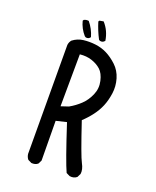

<svg xmlns="http://www.w3.org/2000/svg" viewBox="-148 -897 796 978"><g transform="rotate(20 250.0 -408.0)"><path d="M142.6 -5.9 123 -15.6Q113.3 -27.3 111.3 -43.9L109.4 -633.8Q111.3 -649.4 121.1 -661.1Q146.5 -680.7 177.7 -684.6Q209 -688.5 242.7 -684.6Q276.4 -680.7 305.7 -666Q335 -651.4 363.3 -625Q391.6 -598.6 403.3 -559.1Q415 -519.5 409.2 -479.5Q403.3 -439.5 390.6 -409.2Q377.9 -378.9 356.9 -351.1Q335.9 -323.2 309.6 -298.8Q368.2 -124 384.8 -93.8Q401.4 -63.5 397.5 -39.1L387.7 -19.5Q372.1 -5.9 348.6 -9.8L329.1 -19.5Q305.7 -69.3 242.2 -263.7L185.5 -250L187.5 -35.2L177.7 -15.6Q164.1 -3.9 142.6 -5.9ZM224.6 -341.8Q255.9 -359.4 281.7 -383.8Q307.6 -408.2 323.2 -444.3Q338.9 -480.5 330.1 -519Q321.3 -557.6 300.8 -576.2Q280.3 -594.7 250.5 -604.5Q220.7 -614.3 185.5 -610.4L183.6 -328.1ZM183.6 -702.1 177.7 -706.1Q150.4 -737.3 140.6 -776.4L144.5 -782.2Q156.2 -788.1 169.9 -786.1Q197.3 -752.9 209 -711.9Q199.2 -698.2 183.6 -702.1ZM257.8 -710 252 -713.9Q230.5 -754.9 216.8 -799.8L220.7 -805.7L242.2 -809.6Q259.8 -790 270 -767.6Q280.3 -745.1 284.2 -719.7Q274.4 -706.1 257.8 -710Z"/></g></svg>

Font: JasonHandwriting2
Style: Regular
Weight: 400
Version: Version 1.05.10